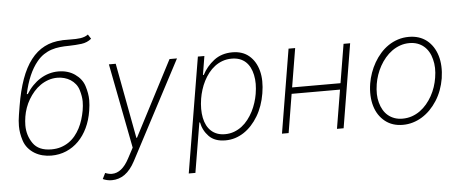

<svg xmlns="http://www.w3.org/2000/svg" viewBox="-58 -895 2987 1245"><g transform="rotate(-5 1435.5 -272.5)"><path d="M59.3 -269.9 68.5 -326.3Q84.9 -425.8 111.5 -499.8Q138.1 -573.9 176.5 -623.6Q214.8 -673.3 265.1 -699Q315.3 -724.8 378.9 -727.3Q381.7 -728 384.8 -728Q387.8 -728 390.6 -728H398.4H436.1Q453.8 -728 469.8 -728.3Q485.8 -728.7 500 -730.8Q514.2 -733 526.6 -737.4Q539.1 -741.8 550.1 -750L568.5 -721.2Q541.5 -698.5 503.6 -693.5Q484.4 -691.1 464.5 -689.8Q444.6 -688.6 423.3 -687.9Q392 -687.9 363.1 -684.8Q334.2 -681.8 307.5 -673.1Q280.9 -664.4 256.7 -648.4Q232.6 -632.5 211.3 -606.5Q150.2 -532.7 121.8 -399.5H128.2Q147 -430 170.3 -453.8Q193.5 -477.6 220.3 -494.3Q247.2 -511 276.8 -519.7Q306.5 -528.4 337.7 -528.4Q400.2 -528.4 445.3 -497.2Q491.1 -465.2 506 -418Q521.7 -368.3 521.7 -326.3Q521.7 -310.4 520.1 -293.1Q518.5 -275.9 515.6 -257.5Q506 -196.4 482.4 -146.8Q458.8 -97.3 423.8 -62.1Q388.8 -27 343.8 -7.8Q298.7 11.4 246.1 11.4Q217 11.4 188.9 4.3Q160.9 -2.8 137.3 -17.2Q113.6 -31.6 95.5 -53.3Q77.4 -74.9 68.2 -104Q52.9 -152 52.9 -197.8Q52.9 -231.5 59.3 -269.9ZM131 -80.6Q167.3 -28.8 250.4 -28.8Q284.1 -28.8 312.3 -37.8Q340.6 -46.9 363.6 -62.7Q386.7 -78.5 404.8 -100.5Q422.9 -122.5 436.4 -148.4Q449.9 -174.4 459 -203.5Q468 -232.6 473.4 -262.4Q478.7 -293.3 478.7 -320.3Q478.7 -354 466.3 -395.2Q459.5 -418 445.5 -435.4Q431.5 -452.8 413.2 -464.5Q394.9 -476.2 373 -482.2Q351.2 -488.3 328.1 -488.3Q297.6 -488.3 269.9 -478.9Q242.2 -469.5 218.2 -452.9Q194.2 -436.4 174.5 -413.9Q154.8 -391.3 139.6 -365.6Q124.3 -339.8 114.3 -311.6Q104.4 -283.4 99.8 -255.3Q97.3 -240.1 96.1 -226Q94.8 -212 94.8 -198.5Q94.8 -132.5 131 -80.6Z M564.6 191.8 583.5 153.8Q606.5 163.4 627.1 163.4Q692.1 163.4 739.3 73.9L775.6 5.7L669 -545.5H713.4L805 -55.4H808.9L1063.6 -545.5H1112.2L775.9 92.7Q745.4 150.6 707.2 177.6Q669 204.5 623.2 204.5Q606.9 204.5 591.8 201Q576.7 197.4 564.6 191.8Z M1248.2 -545.5H1290.5L1270.6 -423.7H1275.9Q1303.3 -476.9 1352.6 -515.3Q1402.3 -553.6 1472.7 -553.6Q1539.1 -553.6 1581.7 -517.4Q1624.6 -480.8 1641.3 -418.3Q1658 -355.8 1643.8 -271.3Q1630 -188.2 1592.3 -125.4Q1573.2 -93.4 1549.9 -68.2Q1526.6 -43 1499.6 -25.2Q1472.7 -7.5 1442.5 2Q1412.3 11.4 1379.6 11.4Q1310 11.4 1272.4 -27.3Q1235.1 -65.7 1224.8 -119H1220.5L1166.5 204.5H1123.2ZM1245.4 -147Q1251.1 -119.3 1262.4 -97.5Q1273.8 -75.6 1290.7 -60.4Q1307.5 -45.1 1329.9 -36.9Q1352.3 -28.8 1380 -28.8Q1411.9 -28.8 1439.5 -39.1Q1467 -49.4 1489.9 -66.9Q1512.8 -84.5 1531.2 -108.3Q1549.7 -132.1 1563.6 -159.1Q1577.4 -186.1 1586.6 -215Q1595.9 -244 1600.5 -271.7Q1606.2 -306.1 1606.4 -336.6Q1606.5 -367.2 1600.5 -394.9Q1594.8 -422.2 1583.6 -444.1Q1572.4 -465.9 1555.6 -481.4Q1538.7 -496.8 1516.2 -505Q1493.6 -513.1 1465.2 -513.1Q1432.9 -513.1 1405.4 -503.2Q1377.8 -493.3 1354.9 -475.9Q1332 -458.5 1313.7 -435Q1295.5 -411.6 1281.8 -384.8Q1268.1 -358 1259.1 -329Q1250 -300.1 1245.4 -271.7Q1234.4 -202.1 1245.4 -147Z M1838.4 -545.5H1881.4L1839.5 -293H2154.5L2196.4 -545.5H2239.3L2149.1 0H2105.8L2147.7 -251.8H1832.7L1791.2 0H1747.9Z M2346.2 -274.5Q2351.9 -308.9 2364 -343Q2376.1 -377.1 2394 -408.2Q2411.9 -439.3 2435.4 -465.9Q2458.8 -492.5 2487.6 -512.1Q2516.3 -531.6 2550.1 -542.6Q2583.8 -553.6 2621.8 -553.6Q2690 -553.6 2737.6 -516.7Q2761 -498.2 2777.9 -472.3Q2794.7 -446.4 2804.3 -414.8Q2813.9 -383.2 2815.7 -345.9Q2817.5 -308.6 2811.1 -267Q2797.6 -186.4 2757.5 -123.6Q2737.2 -92 2712.4 -66.9Q2687.5 -41.9 2659.1 -24.5Q2630.7 -7.1 2599.3 2.1Q2567.8 11.4 2534.4 11.4Q2466.3 11.4 2419.4 -25.6Q2396 -44 2378.9 -69.6Q2361.9 -95.2 2352.5 -127Q2343 -158.7 2341.3 -195.8Q2339.5 -233 2346.2 -274.5ZM2391 -146.7Q2398.1 -119.7 2410.9 -97.8Q2423.7 -76 2441.9 -60.7Q2460.2 -45.5 2483.7 -37.1Q2507.1 -28.8 2535.2 -28.8Q2568.2 -28.8 2596.9 -38.7Q2625.7 -48.7 2650 -66.2Q2674.4 -83.8 2694.2 -107.4Q2714.1 -131 2729.2 -158.2Q2744.3 -185.4 2754.3 -215.2Q2764.2 -245 2768.8 -274.5Q2780.2 -341.3 2765.6 -395.2Q2758.9 -422.2 2746.1 -444.1Q2733.3 -465.9 2715.2 -481.2Q2697.1 -496.4 2673.7 -504.8Q2650.2 -513.1 2622.2 -513.1Q2589.8 -513.1 2561.3 -503Q2532.7 -492.9 2508.2 -475.3Q2483.7 -457.7 2463.6 -433.9Q2443.5 -410.2 2428.3 -382.8Q2413 -355.5 2402.9 -325.8Q2392.8 -296.2 2388.1 -267Q2376.8 -196.4 2391 -146.7Z"/></g></svg>

Font: Inter P Extra Light
Style: Italic
Weight: 200
Italic angle: 9.39999°
Designer: Rasmus Andersson
Foundry: rsms
Version: Version 3.018;git-588b23468